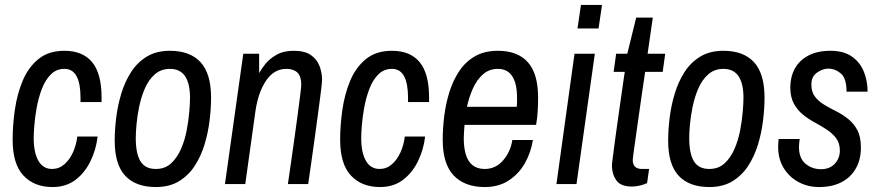

<svg xmlns="http://www.w3.org/2000/svg" viewBox="-20 -743 3550 775"><path d="M192 12Q118 12 74.5 -34.5Q31 -81 31 -179Q31 -237 40 -300Q49 -363 71.5 -417Q94 -471 135 -504.5Q176 -538 240 -538Q314 -538 352 -492Q390 -446 390 -349V-331H305V-348Q305 -406 289 -435.5Q273 -465 240 -465Q207 -465 184.5 -442Q162 -419 148.5 -383Q135 -347 128 -308Q121 -269 118.5 -236Q116 -203 116 -186Q116 -127 135 -94Q154 -61 190 -61Q218 -61 239.5 -79.5Q261 -98 274.5 -128Q288 -158 292 -192H374Q368 -139 345 -92Q322 -45 284 -16.5Q246 12 192 12Z M609 12Q528 12 485.5 -33.5Q443 -79 443 -175Q443 -218 449 -267.5Q455 -317 469.5 -365Q484 -413 509 -452Q534 -491 572.5 -514.5Q611 -538 666 -538Q747 -538 789.5 -492Q832 -446 832 -349Q832 -306 826 -256.5Q820 -207 805.5 -159.5Q791 -112 766 -73.5Q741 -35 702.5 -11.5Q664 12 609 12ZM609 -61Q646 -61 670.5 -83.5Q695 -106 710.5 -141.5Q726 -177 733.5 -216.5Q741 -256 744 -291.5Q747 -327 747 -348Q747 -406 727 -435.5Q707 -465 666 -465Q630 -465 605 -443Q580 -421 565 -386.5Q550 -352 542 -313.5Q534 -275 531 -241Q528 -207 528 -186Q528 -123 547 -92Q566 -61 609 -61Z M888 0 962 -526H1026V-448Q1034 -463 1050.5 -484Q1067 -505 1095.5 -521.5Q1124 -538 1166 -538Q1210 -538 1234.5 -521Q1259 -504 1269.5 -477Q1280 -450 1280 -420Q1280 -412 1276 -378.5Q1272 -345 1265.5 -297.5Q1259 -250 1252 -198Q1245 -146 1238.5 -101Q1232 -56 1228 -28Q1224 0 1224 0H1142Q1142 0 1146 -27Q1150 -54 1156 -96.5Q1162 -139 1169 -188.5Q1176 -238 1182 -283.5Q1188 -329 1192 -361Q1196 -393 1196 -401Q1196 -435 1180.5 -450Q1165 -465 1136 -465Q1086 -465 1054 -417.5Q1022 -370 1011 -294L970 0Z M1514 12Q1440 12 1396.5 -34.5Q1353 -81 1353 -179Q1353 -237 1362 -300Q1371 -363 1393.5 -417Q1416 -471 1457 -504.5Q1498 -538 1562 -538Q1636 -538 1674 -492Q1712 -446 1712 -349V-331H1627V-348Q1627 -406 1611 -435.5Q1595 -465 1562 -465Q1529 -465 1506.5 -442Q1484 -419 1470.5 -383Q1457 -347 1450 -308Q1443 -269 1440.5 -236Q1438 -203 1438 -186Q1438 -127 1457 -94Q1476 -61 1512 -61Q1540 -61 1561.5 -79.5Q1583 -98 1596.5 -128Q1610 -158 1614 -192H1696Q1690 -139 1667 -92Q1644 -45 1606 -16.5Q1568 12 1514 12Z M1937 12Q1856 12 1811.5 -34.5Q1767 -81 1767 -179Q1767 -224 1773 -273.5Q1779 -323 1793.5 -370Q1808 -417 1833 -455Q1858 -493 1896.5 -515.5Q1935 -538 1990 -538Q2069 -538 2110.5 -492Q2152 -446 2152 -349Q2152 -324 2150.5 -296Q2149 -268 2144 -239H1855Q1854 -223 1853 -209.5Q1852 -196 1852 -186Q1852 -123 1873 -92Q1894 -61 1937 -61Q1981 -61 2011 -96Q2041 -131 2048 -178H2131Q2123 -127 2098.5 -84Q2074 -41 2033.5 -14.5Q1993 12 1937 12ZM1865 -312H2066Q2067 -322 2067 -331.5Q2067 -341 2067 -348Q2067 -406 2047.5 -435.5Q2028 -465 1990 -465Q1954 -465 1929 -442.5Q1904 -420 1888.5 -385Q1873 -350 1865 -312Z M2226 0 2299 -526H2381L2307 0ZM2311 -628 2325 -723H2410L2396 -628Z M2531 10Q2485 10 2467.5 -15.5Q2450 -41 2450 -75Q2450 -82 2454 -111.5Q2458 -141 2463.5 -184Q2469 -227 2476 -273.5Q2483 -320 2488.5 -361Q2494 -402 2498 -427.5Q2502 -453 2502 -453H2457L2467 -526H2512L2548 -672H2615L2594 -526H2665L2655 -453H2584Q2584 -453 2580.5 -428Q2577 -403 2571 -364Q2565 -325 2559 -280Q2553 -235 2547 -195Q2541 -155 2537.5 -128Q2534 -101 2534 -98Q2534 -61 2571 -61H2600L2592 -4Q2580 2 2563 6Q2546 10 2531 10Z M2843 12Q2762 12 2719.5 -33.5Q2677 -79 2677 -175Q2677 -218 2683 -267.5Q2689 -317 2703.5 -365Q2718 -413 2743 -452Q2768 -491 2806.5 -514.5Q2845 -538 2900 -538Q2981 -538 3023.5 -492Q3066 -446 3066 -349Q3066 -306 3060 -256.5Q3054 -207 3039.5 -159.5Q3025 -112 3000 -73.5Q2975 -35 2936.5 -11.5Q2898 12 2843 12ZM2843 -61Q2880 -61 2904.5 -83.5Q2929 -106 2944.5 -141.5Q2960 -177 2967.5 -216.5Q2975 -256 2978 -291.5Q2981 -327 2981 -348Q2981 -406 2961 -435.5Q2941 -465 2900 -465Q2864 -465 2839 -443Q2814 -421 2799 -386.5Q2784 -352 2776 -313.5Q2768 -275 2765 -241Q2762 -207 2762 -186Q2762 -123 2781 -92Q2800 -61 2843 -61Z M3286 12Q3241 12 3203.5 -8Q3166 -28 3143.5 -64.5Q3121 -101 3121 -150Q3121 -158 3121.5 -166Q3122 -174 3123 -182H3208Q3207 -174 3206 -166Q3205 -158 3205 -150Q3205 -104 3231.5 -82Q3258 -60 3294 -60Q3329 -60 3349.5 -82Q3370 -104 3370 -135Q3370 -165 3355.5 -184.5Q3341 -204 3318.5 -219Q3296 -234 3270 -248Q3244 -262 3221.5 -280Q3199 -298 3184.5 -324.5Q3170 -351 3170 -390Q3170 -432 3188 -465.5Q3206 -499 3242.5 -518.5Q3279 -538 3332 -538Q3386 -538 3419 -514.5Q3452 -491 3467 -453.5Q3482 -416 3482 -373H3397Q3397 -427 3374 -446.5Q3351 -466 3323 -466Q3301 -466 3278 -450Q3255 -434 3255 -402Q3255 -372 3269.5 -353Q3284 -334 3306.5 -320.5Q3329 -307 3355 -294Q3381 -281 3403.5 -263Q3426 -245 3440.5 -218Q3455 -191 3455 -148Q3455 -98 3434 -62Q3413 -26 3375.5 -7Q3338 12 3286 12Z"/></svg>

Font: Archivo Narrow
Style: Italic
Weight: 400
Italic angle: -8°
Designer: Hector Gatti
Foundry: Omnibus-Type
Version: Version 3.002